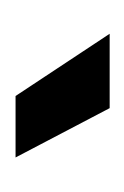

<svg xmlns="http://www.w3.org/2000/svg" viewBox="24 -764 164 253"><g transform="rotate(90 106.5 -638.0)"><path d="M188 -576 123 -700H25L107 -576Z"/></g></svg>

Font: Arthouse Owned Medium
Style: Regular
Weight: 500
Designer: Jeremy Tribby
Foundry: Tribby Type
Version: Version 1.000;PS 001.000;hotconv 1.0.88;makeotf.lib2.5.64775